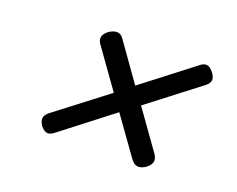

<svg xmlns="http://www.w3.org/2000/svg" viewBox="-82 -813 928 751"><g transform="rotate(20 381.5 -437.5)"><path d="M579 -215Q561 -203 546 -204Q531 -205 517 -224L406 -379L194 -215Q179 -204 166.5 -206.5Q154 -209 141 -225Q130 -242 131.5 -255.5Q133 -269 150 -282L360 -443L245 -604Q235 -619 238 -632Q241 -645 257 -658Q276 -671 291.5 -670.5Q307 -670 317 -656L429 -498L639 -660Q652 -671 665.5 -669.5Q679 -668 692 -651Q705 -635 704.5 -621.5Q704 -608 689 -596L477 -433L591 -273Q602 -257 599.5 -243Q597 -229 579 -215Z"/></g></svg>

Font: Playwrite AU NSW
Style: Regular
Weight: 400
Designer: Veronika Burian, José Scaglione
Foundry: TypeTogether
Version: Version 1.002